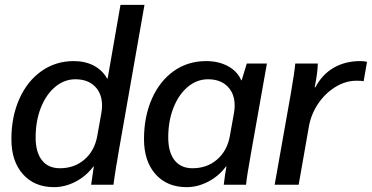

<svg xmlns="http://www.w3.org/2000/svg" viewBox="-20 -762 1534 792"><path d="M27 -188Q27 -281 60 -354.5Q93 -428 151.5 -469Q210 -510 284 -510Q331 -510 366.5 -491.5Q402 -473 422 -438H424L477 -742H576L468 -128Q466 -118 464.5 -106Q463 -94 460 -81Q457 -61 453 -35.5Q449 -10 448 0H356L367 -75H365Q335 -35 291.5 -12.5Q248 10 203 10Q122 10 74.5 -43.5Q27 -97 27 -188ZM381 -200 398 -295Q401 -312 401 -326Q401 -376 371.5 -405.5Q342 -435 291 -435Q245 -435 207.5 -403.5Q170 -372 148.5 -317.5Q127 -263 127 -195Q127 -134 153 -101Q179 -68 227 -68Q287 -68 328.5 -104Q370 -140 381 -200Z M574 -188Q574 -281 606.5 -354.5Q639 -428 697 -469Q755 -510 830 -510Q882 -510 920.5 -489Q959 -468 975 -431H977L998 -500H1081L1015 -128Q998 -34 995 0H903Q908 -43 914 -75H912Q882 -35 838.5 -12.5Q795 10 750 10Q669 10 621.5 -43.5Q574 -97 574 -188ZM928 -200 945 -295Q948 -312 948 -326Q948 -376 918.5 -405.5Q889 -435 838 -435Q792 -435 754.5 -403.5Q717 -372 695.5 -317.5Q674 -263 674 -195Q674 -134 700 -101Q726 -68 774 -68Q834 -68 875.5 -104Q917 -140 928 -200Z M1180 -378Q1195 -465 1198 -500H1291Q1290 -463 1280 -412L1278 -402H1281Q1309 -455 1356.5 -482.5Q1404 -510 1466 -510Q1482 -510 1494 -507L1480 -427Q1473 -429 1450 -429Q1406 -429 1364 -403.5Q1322 -378 1292.5 -334.5Q1263 -291 1254 -239L1212 0H1113Z"/></svg>

Font: Sarabun Medium
Style: Italic
Weight: 500
Italic angle: -10°
Designer: Suppakit Chalermlarp | Katatrad Co.,Ltd.
Foundry: Cadson Demak Co.,Ltd.
Version: Version 1.000; ttfautohint (v1.6)